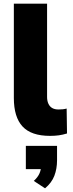

<svg xmlns="http://www.w3.org/2000/svg" viewBox="-20 -725 395 1040"><path d="M251 11Q149 11 102 -40Q55 -91 55 -194V-705H235V-200Q235 -179 242 -163.5Q249 -148 262.5 -140Q276 -132 297 -132Q309 -132 319.5 -133Q330 -134 341 -137L343 -2Q320 5 298.5 8Q277 11 251 11ZM224 295 163 255Q185 235 194 214Q203 193 203 171L238 191H120V65H289V143Q289 189 274.5 227Q260 265 224 295Z"/></svg>

Font: Nunito Sans 11pt Black
Style: Regular
Weight: 900
Version: Version 3.101;gftools[0.9.27]